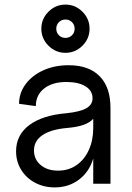

<svg xmlns="http://www.w3.org/2000/svg" viewBox="-20 -800 576 836"><path d="M50 -141Q50 -212 107 -255Q164 -298 269 -307Q328 -313 355.5 -328.5Q383 -344 383 -372Q383 -405 352.5 -424Q322 -443 269 -443Q208 -443 172 -414.5Q136 -386 136 -338L63 -348Q63 -395 91.5 -433.5Q120 -472 169 -494Q218 -516 279 -516Q367 -516 414 -468Q461 -420 461 -331V0H386V-110Q369 -52 324 -18Q279 16 218 16Q171 16 132.5 -4.5Q94 -25 72 -61Q50 -97 50 -141ZM233 -57Q278 -57 312.5 -80.5Q347 -104 366.5 -146.5Q386 -189 386 -243V-283Q358 -250 274 -243Q203 -237 165.5 -212Q128 -187 128 -145Q128 -106 157 -81.5Q186 -57 233 -57ZM265 -780Q308 -780 339 -749Q370 -718 370 -675Q370 -632 339 -601Q308 -570 265 -570Q222 -570 191 -601Q160 -632 160 -675Q160 -718 191 -749Q222 -780 265 -780ZM265 -635Q282 -635 293.5 -646.5Q305 -658 305 -675Q305 -692 293.5 -703.5Q282 -715 265 -715Q248 -715 236.5 -703.5Q225 -692 225 -675Q225 -658 236.5 -646.5Q248 -635 265 -635Z"/></svg>

Font: MedMera Sans
Style: Regular
Weight: 400
Designer: Kasper Nordkvist
Foundry: UNCUT.wtf
Version: Version 1.300